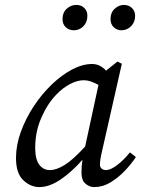

<svg xmlns="http://www.w3.org/2000/svg" viewBox="-20 -747 572 780"><path d="M123 -146Q123 -100 139.5 -78Q156 -56 183 -56Q209 -56 243 -77Q277 -98 326 -152L380 -402Q366 -410 350.5 -415.5Q335 -421 319 -421Q295 -421 265.5 -406Q236 -391 209 -363Q173 -326 148 -269Q123 -212 123 -146ZM363 13Q343 13 327 -1Q311 -15 311 -45Q311 -74 315 -98Q272 -49 226.5 -18Q181 13 140 13Q104 13 74.5 -15Q45 -43 45 -105Q45 -157 64.5 -211Q84 -265 116.5 -314.5Q149 -364 189.5 -403Q230 -442 272.5 -464.5Q315 -487 354 -487Q371 -487 385 -480Q399 -473 411 -460L457 -497L475 -488L395 -135Q386 -98 386 -78Q386 -68 393 -62Q400 -56 410 -56Q429 -56 455.5 -76Q482 -96 508 -128L532 -109Q513 -80 486 -52Q459 -24 428 -5.5Q397 13 363 13ZM280 -624Q261 -624 247.5 -636Q234 -648 234 -670Q234 -696 251 -711.5Q268 -727 290 -727Q310 -727 322.5 -714.5Q335 -702 335 -683Q335 -657 319 -640.5Q303 -624 280 -624ZM473 -624Q456 -624 442.5 -636Q429 -648 429 -670Q429 -696 446 -711.5Q463 -727 483 -727Q503 -727 516 -714.5Q529 -702 529 -683Q529 -657 512.5 -640.5Q496 -624 473 -624Z"/></svg>

Font: Source Serif Pro
Style: Italic
Weight: 400
Italic angle: -12°
Designer: Frank Grießhammer
Foundry: Adobe Systems Incorporated
Version: Version 3.001;hotconv 1.0.111;makeotfexe 2.5.65597